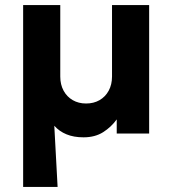

<svg xmlns="http://www.w3.org/2000/svg" viewBox="-20 -525 678 755"><path d="M71 210V-505H217V-224Q217 -192.5 230 -168.5Q243 -144.5 266 -131.2Q289 -118 318.5 -118Q348.5 -118 371.5 -131.2Q394.5 -144.5 407.5 -168.5Q420.5 -192.5 420.5 -224V-505H566.5V0H439V-55.5Q417.5 -25.5 385.5 -5.2Q353.5 15 308.5 15Q270 15 241.5 3.2Q213 -8.5 193.5 -30.5L206.5 210Z"/></svg>

Font: Geologica Roman SemiBold
Style: Regular
Weight: 600
Designer: Sindre Bremnes, Frode Helland
Foundry: Monokrom Skriftforlag AS
Version: Version 1.010;gftools[0.9.28]